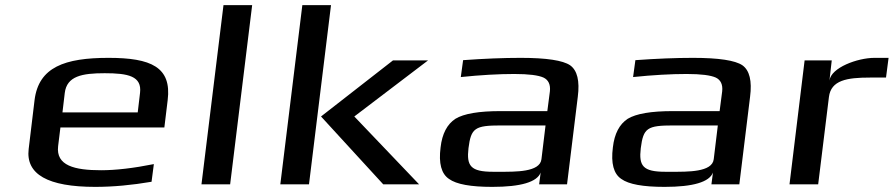

<svg xmlns="http://www.w3.org/2000/svg" viewBox="-20 -720 3491 750"><path d="M404 -494C233 -494 131 -458 115 -329L92 -138C80 -39 167 10 352 10C422 10 496 3 572 -10L581 -79C501 -63 432 -55 375 -55C271 -55 198 -73 207 -149L216 -222H622L635 -329C651 -458 570 -494 404 -494ZM389 -434C480 -434 535 -423 527 -357L518 -281H224L233 -357C241 -423 301 -434 389 -434Z M879 0 965 -700H853L767 0Z M1617 0 1364 -265 1652 -484H1515L1234 -265L1477 0ZM1187 0 1273 -700H1161L1075 0Z M2195 0 2237 -342C2245 -404 2235 -445 2207 -465C2179 -484 2115 -494 2014 -494C1947 -494 1871 -491 1789 -485L1780 -419C1857 -427 1928 -431 1989 -431C2046 -431 2083 -426 2103 -417C2122 -408 2131 -390 2128 -363L2118 -286H1936C1850 -286 1792 -276 1759 -256C1727 -235 1707 -198 1701 -144C1693 -82 1704 -41 1734 -21C1763 0 1819 10 1903 10C2015 10 2078 -9 2092 -46L2086 0ZM1810 -141C1820 -220 1835 -230 1937 -230H2111L2095 -98C2089 -47 1993 -49 1929 -49H1906C1818 -49 1802 -72 1810 -141Z M2868 0 2910 -342C2918 -404 2908 -445 2880 -465C2852 -484 2788 -494 2687 -494C2620 -494 2544 -491 2462 -485L2453 -419C2530 -427 2601 -431 2662 -431C2719 -431 2756 -426 2776 -417C2795 -408 2804 -390 2801 -363L2791 -286H2609C2523 -286 2465 -276 2432 -256C2400 -235 2380 -198 2374 -144C2366 -82 2377 -41 2407 -21C2436 0 2492 10 2576 10C2688 10 2751 -9 2765 -46L2759 0ZM2483 -141C2493 -220 2508 -230 2610 -230H2784L2768 -98C2762 -47 2666 -49 2602 -49H2579C2491 -49 2475 -72 2483 -141Z M3220 -405 3229 -484H3123L3064 0H3176L3218 -341C3226 -407 3289 -417 3378 -417H3441L3451 -494H3396C3330 -494 3226 -456 3220 -405Z"/></svg>

Font: Gamestation Extended
Style: Italic
Weight: 400
Width: 7
Designer: Jonas Hecksher
Foundry: Jonas Hecksher, Playtypeª, e-types AS
Version: Version 1.003